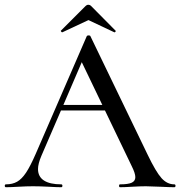

<svg xmlns="http://www.w3.org/2000/svg" viewBox="-25 -783 754 803"><path d="M704 0Q685 0 645 -2Q603 -4 585 -4Q562 -4 528 -2Q496 0 477 0Q473 0 473 -6Q473 -12 477 -12Q511 -12 526 -19Q541 -26 541 -42Q541 -58 526 -88L414 -321H230L148 -131Q134 -98 134 -76Q134 -44 159 -28Q184 -12 231 -12Q236 -12 236 -6Q236 0 231 0Q213 0 179 -2Q141 -4 113 -4Q86 -4 52 -2Q20 0 0 0Q-5 0 -5 -6Q-5 -12 0 -12Q27 -12 46.5 -23Q66 -34 84 -61Q102 -88 125 -141L338 -632Q340 -635 345 -635Q352 -635 353 -632L592 -137Q627 -64 650.5 -38Q674 -12 704 -12Q709 -12 709 -6Q709 0 704 0ZM403 -344 317 -523 240 -344ZM333 -758Q338 -763 344 -763Q351 -763 356 -758L458 -655Q459 -655 459 -653Q459 -651 456.5 -649Q454 -647 453 -648L345 -699L236 -648Q234 -647 231 -650.5Q228 -654 230 -655Z"/></svg>

Font: Cormorant SC Medium
Style: Regular
Weight: 500
Designer: Christian Thalmann (Catharsis Fonts)
Version: Version 3.000